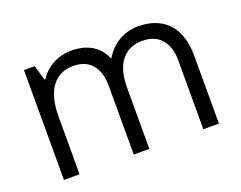

<svg xmlns="http://www.w3.org/2000/svg" viewBox="-91 -712 1104 879"><g transform="rotate(-20 461.0 -272.5)"><path d="M86 0H162V-281C162 -419 222 -476 303 -476C381 -476 426 -428 426 -332V0H502V-299C502 -419 557 -476 640 -476C720 -476 765 -424 765 -337V0H841V-331C841 -479 759 -545 645 -545C574 -545 514 -507 482 -451H478C452 -512 398 -545 318 -545C256 -545 195 -514 164 -462H160L138 -535H86Z"/></g></svg>

Font: Frost Regular
Style: Regular
Weight: 400
Designer: Lee Frost
Foundry: Lee Frost for Ice Communication Norge AS
Version: Version 2.011;hotconv 1.0.107;makeotfexe 2.5.65593